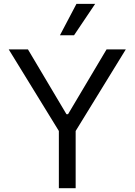

<svg xmlns="http://www.w3.org/2000/svg" viewBox="-20 -986 705 1006"><path d="M126.4 -727.3 328.1 -387.8H336.6L538.4 -727.3H639.2L376.4 -299.7V0H288.4V-299.7L25.6 -727.3ZM380.7 -965.9H478.7L367.9 -801.1H294Z"/></svg>

Font: Fast_Sans
Style: Regular
Weight: 400
Designer: Rasmus Andersson
Foundry: rsms
Version: Version 3.018;git-588b23468